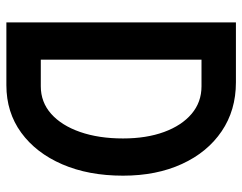

<svg xmlns="http://www.w3.org/2000/svg" viewBox="-99 -661 760 602"><g transform="rotate(90 281.0 -360.0)"><path d="M50.3 0V-719.7H238.3Q325.7 -719.7 391.6 -675Q457.5 -630.4 494.1 -550.5Q530.8 -470.7 530.8 -365.7Q530.8 -257.3 495.1 -175Q459.5 -92.8 395.8 -46.4Q332 0 247.1 0ZM167 -107.9H250.5Q300.3 -107.9 336.9 -140.4Q373.5 -172.9 393.8 -231.2Q414.1 -289.6 414.1 -365.7Q414.1 -439 393.8 -494.4Q373.5 -549.8 336.9 -580.8Q300.3 -611.8 250.5 -611.8H167Z"/></g></svg>

Font: Reddit Mono SemiBold
Style: Regular
Weight: 600
Monospace: yes
Designer: Stephen Hutchings
Foundry: Reddit
Version: Version 1.014